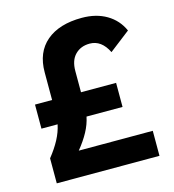

<svg xmlns="http://www.w3.org/2000/svg" viewBox="-105 -791 797 880"><g transform="rotate(-15 293.0 -351.5)"><path d="M56.2 0V-118.7Q85.9 -155.8 104.2 -190.4Q122.6 -225.1 129.9 -260.3H53.2V-374.5H134.3V-505.9Q134.3 -600.6 194.8 -651.9Q255.4 -703.1 362.8 -703.1Q430.7 -703.1 480 -674.1Q529.3 -645 552.7 -592.3L454.1 -516.1Q422.9 -579.6 367.2 -579.6Q324.7 -579.6 298.1 -552.7Q271.5 -525.9 271.5 -475.1V-374.5H438V-260.3H267.1Q259.8 -224.6 241.2 -190.2Q222.7 -155.8 192.4 -118.7H543.5V0Z"/></g></svg>

Font: Cascadia Code PL
Style: Bold
Weight: 700
Monospace: yes
Designer: Aaron Bell
Foundry: Saja Typeworks
Version: Version 2404.023; ttfautohint (v1.8.4)